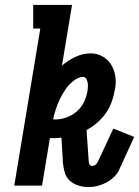

<svg xmlns="http://www.w3.org/2000/svg" viewBox="-20 -755 566 781"><path d="M341 6Q320 6 300 0Q280 -6 265 -19Q250 -32 244 -51.5Q238 -71 236 -92L230 -195Q222 -194 214.5 -193.5Q207 -193 199 -193Q195 -193 191 -193Q187 -193 183 -193L151 0H38L144 -639H115V-735H273L232 -488Q257 -510 287.5 -524Q318 -538 349 -538Q375 -538 397 -525.5Q419 -513 432 -492Q445 -471 449 -445.5Q453 -420 448 -394Q444 -369 435.5 -344Q427 -319 412 -297Q397 -275 376.5 -257Q356 -239 332 -226L341 -98Q341 -91 344.5 -85.5Q348 -80 355 -80Q362 -80 368.5 -85Q375 -90 378 -97L441 -232L526 -198L464 -63Q456 -46 441.5 -33Q427 -20 410.5 -11.5Q394 -3 376.5 1.5Q359 6 341 6ZM204 -269Q228 -269 251 -277.5Q274 -286 292.5 -302Q311 -318 321.5 -340Q332 -362 336 -385Q337 -394 337.5 -402.5Q338 -411 336.5 -419Q335 -427 331 -434.5Q327 -442 318 -442Q307 -442 296.5 -437Q286 -432 277.5 -425Q269 -418 261 -409.5Q253 -401 246.5 -391.5Q240 -382 234.5 -372.5Q229 -363 224 -353Q219 -343 215 -332.5Q211 -322 207.5 -311.5Q204 -301 201 -290.5Q198 -280 196 -270Q198 -270 200 -269.5Q202 -269 204 -269Z"/></svg>

Font: Iosevka Slab
Style: Bold Italic
Weight: 700
Italic angle: -9°
Monospace: yes
Designer: Belleve Invis
Foundry: Belleve Invis
Version: Version 11.1.0; ttfautohint (v1.8.3)